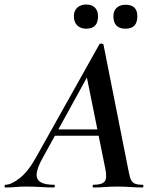

<svg xmlns="http://www.w3.org/2000/svg" viewBox="-58 -830 683 850"><path d="M-34 0Q-38 0 -38 -6Q-38 -12 -34 -12Q-8 -12 30 -42Q68 -72 103 -136L382 -634Q384 -638 391.5 -637Q399 -636 400 -633L509 -84Q514 -57 519 -41Q524 -25 536 -18.5Q548 -12 573 -12Q577 -12 577 -6Q577 0 573 0Q547 0 520.5 -2Q494 -4 462 -4Q431 -4 406.5 -2Q382 0 356 0Q352 0 352 -6Q352 -12 356 -12Q394 -12 405.5 -27Q417 -42 408 -84L323 -505L379 -582L130 -129Q107 -88 104.5 -62Q102 -36 121 -24Q140 -12 181 -12Q185 -12 185 -6Q185 0 180 0Q157 0 123.5 -2Q90 -4 58 -4Q29 -4 10.5 -2Q-8 0 -34 0ZM171 -229 186 -257H405L407 -229ZM324 -703Q299 -703 284 -717.5Q269 -732 269 -758Q269 -782 284 -796Q299 -810 324 -810Q349 -810 362.5 -796Q376 -782 376 -758Q376 -703 324 -703ZM498 -703Q444 -703 444 -758Q444 -782 458.5 -795.5Q473 -809 498 -809Q550 -809 550 -758Q550 -703 498 -703Z"/></svg>

Font: Cormorant Infant Light
Style: Bold Italic
Weight: 700
Italic angle: -10°
Version: Version 4.001